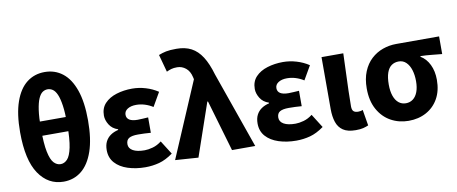

<svg xmlns="http://www.w3.org/2000/svg" viewBox="-70 -1112 3395 1425"><g transform="rotate(-10 1627.5 -399.0)"><path d="M312 14Q196 14 126 -89.5Q56 -193 56 -403Q56 -541 88 -632Q120 -723 177.5 -767.5Q235 -812 312 -812Q389 -812 446.5 -767.5Q504 -723 536 -632Q568 -541 568 -403Q568 -263 536 -170.5Q504 -78 446.5 -32Q389 14 312 14ZM312 -118Q340 -118 362.5 -141.5Q385 -165 398 -227Q411 -289 411 -403Q411 -488 403 -542.5Q395 -597 381.5 -627.5Q368 -658 350 -670Q332 -682 312 -682Q291 -682 273.5 -670Q256 -658 242.5 -627.5Q229 -597 221 -542.5Q213 -488 213 -403Q213 -289 226 -227Q239 -165 261.5 -141.5Q284 -118 312 -118ZM143 -349V-456H481V-349Z M928 14Q856 14 796 -5.5Q736 -25 701 -64Q666 -103 666 -161Q666 -199 679.5 -225.5Q693 -252 717.5 -269Q742 -286 776 -294V-299Q733 -313 711.5 -348Q690 -383 690 -417Q690 -473 723.5 -508.5Q757 -544 812 -561Q867 -578 930 -578Q981 -578 1031.5 -563Q1082 -548 1124 -520L1064 -416Q1036 -434 1004 -444Q972 -454 939 -454Q899 -454 874 -438Q849 -422 849 -395Q849 -369 870 -356Q891 -343 932 -343Q949 -343 970 -344.5Q991 -346 1011 -347V-231Q986 -233 961.5 -234Q937 -235 914 -235Q868 -235 846.5 -222Q825 -209 825 -177Q825 -146 856 -128.5Q887 -111 944 -111Q971 -111 1005.5 -120.5Q1040 -130 1072 -155L1137 -52Q1083 -13 1032.5 0.5Q982 14 928 14Z M1327 12 1153 0 1395 -567 1391 -584Q1381 -629 1352 -652.5Q1323 -676 1287 -676Q1261 -676 1243.5 -671Q1226 -666 1207 -657L1171 -789Q1198 -800 1227 -806Q1256 -812 1306 -812Q1371 -812 1417.5 -787.5Q1464 -763 1497.5 -710.5Q1531 -658 1555 -575L1757 0H1582L1469 -386H1464Z M2065 14Q1993 14 1933 -5.5Q1873 -25 1838 -64Q1803 -103 1803 -161Q1803 -199 1816.5 -225.5Q1830 -252 1854.5 -269Q1879 -286 1913 -294V-299Q1870 -313 1848.5 -348Q1827 -383 1827 -417Q1827 -473 1860.5 -508.5Q1894 -544 1949 -561Q2004 -578 2067 -578Q2118 -578 2168.5 -563Q2219 -548 2261 -520L2201 -416Q2173 -434 2141 -444Q2109 -454 2076 -454Q2036 -454 2011 -438Q1986 -422 1986 -395Q1986 -369 2007 -356Q2028 -343 2069 -343Q2086 -343 2107 -344.5Q2128 -346 2148 -347V-231Q2123 -233 2098.5 -234Q2074 -235 2051 -235Q2005 -235 1983.5 -222Q1962 -209 1962 -177Q1962 -146 1993 -128.5Q2024 -111 2081 -111Q2108 -111 2142.5 -120.5Q2177 -130 2209 -155L2274 -52Q2220 -13 2169.5 0.5Q2119 14 2065 14Z M2513 14Q2452 14 2418 -9Q2384 -32 2370 -74Q2356 -116 2356 -172V-564H2520Q2518 -498 2515 -424Q2512 -350 2510 -282.5Q2508 -215 2508 -166Q2508 -139 2519.5 -128.5Q2531 -118 2555 -118Q2562 -118 2571.5 -119.5Q2581 -121 2589 -125L2609 -5Q2591 3 2569.5 8.5Q2548 14 2513 14Z M2912 14Q2839 14 2778.5 -19.5Q2718 -53 2682 -118Q2646 -183 2646 -276Q2646 -349 2668.5 -403.5Q2691 -458 2729.5 -493.5Q2768 -529 2817 -546.5Q2866 -564 2919 -564H3242V-431Q3196 -435 3160 -439Q3124 -443 3080 -444V-439Q3122 -414 3146 -364.5Q3170 -315 3170 -250Q3170 -168 3137 -109Q3104 -50 3045.5 -18Q2987 14 2912 14ZM2914 -118Q2945 -118 2968 -135.5Q2991 -153 3003.5 -186.5Q3016 -220 3016 -267Q3016 -313 3004.5 -350.5Q2993 -388 2970 -410.5Q2947 -433 2914 -433Q2883 -433 2860 -417Q2837 -401 2824.5 -366Q2812 -331 2812 -276Q2812 -226 2824.5 -190.5Q2837 -155 2860 -136.5Q2883 -118 2914 -118Z"/></g></svg>

Font: Noto Sans SC ExtraBold
Style: Regular
Weight: 800
Designer: Ryoko NISHIZUKA 西塚涼子 (kana, bopomofo & ideographs); Paul D. Hunt (Latin, Greek & Cyrillic); Sandoll Communications 산돌커뮤니
Foundry: Adobe
Version: Version 2.004-H2;hotconv 1.0.118;makeotfexe 2.5.65603